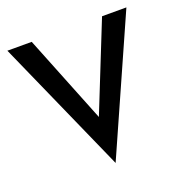

<svg xmlns="http://www.w3.org/2000/svg" viewBox="-97 -546 634 667"><g transform="rotate(-20 220.0 -212.5)"><path d="M0 -460H90L220 -135L350 -460H440L220 35Z"/></g></svg>

Font: Von Book
Style: Regular
Weight: 400
Version: Version 4.000; ttfautohint (v1.8.4.7-5d5b)